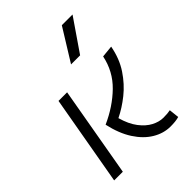

<svg xmlns="http://www.w3.org/2000/svg" viewBox="-227 -913 1040 1040"><g transform="rotate(-45 293.0 -392.5)"><path d="M462.4 9.8Q409.7 9.8 361.1 -19.3Q312.5 -48.3 275.6 -105.2Q238.8 -162.1 220.2 -246.1Q316.4 -289.1 384.5 -355.5Q452.6 -421.9 472.2 -517.1L540.5 -523.9Q525.9 -445.3 487.1 -387Q448.2 -328.6 397.2 -287.8Q346.2 -247.1 294.4 -222.2Q311.5 -161.6 340.3 -124Q369.1 -86.4 402.8 -68.8Q436.5 -51.3 468.8 -51.3Q502.4 -51.3 521.5 -55.7L527.8 2.4Q514.2 6.3 497.8 8.1Q481.4 9.8 462.4 9.8ZM39.6 0 130.9 -517.6H196.8L106 0ZM318.8 -609.4 433.6 -794.9H515.6L388.2 -609.4Z"/></g></svg>

Font: Cascadia Mono Light
Style: Italic
Weight: 300
Italic angle: -10°
Monospace: yes
Designer: Aaron Bell
Foundry: Saja Typeworks
Version: Version 2404.023; ttfautohint (v1.8.4)